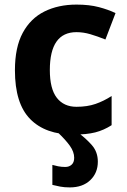

<svg xmlns="http://www.w3.org/2000/svg" viewBox="-20 -576 554 836"><path d="M300 10Q178 10 111.5 -57.5Q45 -125 45 -270Q45 -370 79 -433Q113 -496 173.5 -526Q234 -556 313 -556Q369 -556 410.5 -545Q452 -534 483 -519L439 -404Q404 -418 373.5 -427Q343 -436 313 -436Q197 -436 197 -271Q197 -189 227.5 -150Q258 -111 313 -111Q360 -111 396 -123.5Q432 -136 466 -158V-31Q432 -9 394.5 0.5Q357 10 300 10ZM303 111Q303 85 284 58.5Q265 32 231 0H318Q355 27 380.5 56.5Q406 86 406 128Q406 177 373 208.5Q340 240 284 240Q260 240 242 236.5Q224 233 208 229V142Q218 145 233 148Q248 151 264 151Q281 151 292 141Q303 131 303 111Z"/></svg>

Font: Noto IKEA Latin
Style: Bold
Weight: 700
Designer: Monotype Design Team
Foundry: Monotype Imaging Inc.
Version: Version 1.0